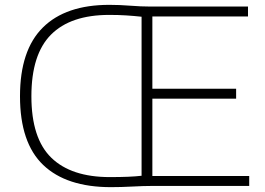

<svg xmlns="http://www.w3.org/2000/svg" viewBox="-20 -767 1092 792"><path d="M437.5 5Q254 5 158.2 -86.5Q62.5 -178 62.5 -370Q62.5 -560 156.8 -653.5Q251 -747 431 -747Q473 -747 517.2 -743.5Q561.5 -740 598.5 -740H1003V-699H608.5V-401H954V-360H608.5V-41H1008V0H606.5Q572.5 0 525.8 2.5Q479 5 437.5 5ZM433 -36.5Q519 -36.5 564 -42V-698Q531 -701.5 499.8 -703.5Q468.5 -705.5 430.5 -705.5Q271.5 -705.5 190.5 -624.2Q109.5 -543 109.5 -370Q109.5 -196 191.8 -116.2Q274 -36.5 433 -36.5Z"/></svg>

Font: Encode Sans Semi Expanded ExtraLight
Style: Regular
Weight: 200
Width: 6
Designer: Multiple Designers
Foundry: Impallari Type
Version: Version 3.000; ttfautohint (v1.8.3) -l 8 -r 50 -G 200 -x 14 